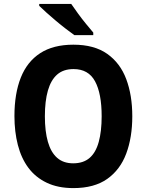

<svg xmlns="http://www.w3.org/2000/svg" viewBox="-20 -954 751 984"><path d="M658 -358Q658 -250 627 -167Q596 -84 529.5 -37Q463 10 356 10Q277 10 219.5 -17.5Q162 -45 125.5 -94Q89 -143 71.5 -211Q54 -279 54 -359Q54 -474 86.5 -556Q119 -638 186 -681.5Q253 -725 356 -725Q463 -725 529.5 -678Q596 -631 627 -548.5Q658 -466 658 -358ZM210 -358Q210 -281 225.5 -227Q241 -173 273 -145Q305 -117 355 -117Q407 -117 439 -144.5Q471 -172 486 -226.5Q501 -281 501 -358Q501 -475 467 -537.5Q433 -600 357 -600Q305 -600 273 -572Q241 -544 225.5 -490Q210 -436 210 -358ZM345 -934Q360 -912 380 -884.5Q400 -857 421 -831.5Q442 -806 458 -787V-774H361Q343 -787 318 -806Q293 -825 267 -847Q241 -869 218 -889.5Q195 -910 181 -924V-934Z"/></svg>

Font: Noto Sans Bengali SemiCondensed
Style: Bold
Weight: 700
Width: 4
Designer: Jelle Bosma - Monotype Design Team
Foundry: Monotype Imaging Inc.
Version: Version 2.003